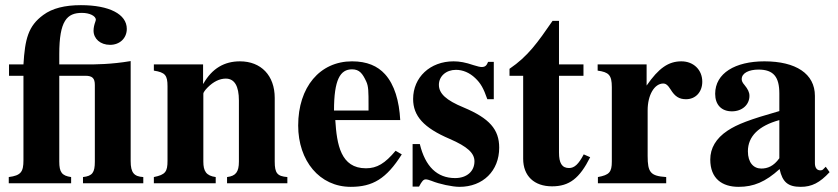

<svg xmlns="http://www.w3.org/2000/svg" viewBox="-20 -711 3251 745"><path d="M536 0V-24C500 -26 487 -41 487 -86V-474C410 -461 349 -461 314 -461H210V-501C210 -631 240 -661 298 -661C328 -661 352 -649 352 -634C352 -634 351 -630 350 -627C346 -616 343 -604 343 -592C343 -561 369 -537 407 -537C445 -537 472 -563 472 -599C472 -656 404 -691 294 -691C232 -691 183 -679 148 -653C89 -610 77 -559 71 -461H15V-417H71V-89C71 -44 61 -30 14 -24V0H256V-24C220 -29 210 -43 210 -84V-417H311C339 -417 348 -407 348 -381V-84C348 -42 339 -28 302 -24V0Z M1095 0V-24C1056 -27 1046 -39 1046 -84V-331C1046 -418 993 -473 911 -473C851 -473 803 -446 769 -386H768V-461H577V-437C621 -430 630 -419 630 -376V-87C630 -45 622 -33 577 -24V0H817V-24C780 -29 769 -47 769 -84V-348C769 -352 776 -362 786 -372C808 -394 832 -406 856 -406C890 -406 907 -377 907 -321V-84C907 -44 895 -28 861 -24V0Z M1515 -126C1474 -77 1443 -58 1400 -58C1302 -58 1287 -150 1281 -245H1533C1529 -319 1511 -382 1474 -423C1445 -455 1404 -473 1346 -473C1221 -473 1137 -373 1137 -224C1137 -87 1220 14 1341 14C1426 14 1479 -17 1539 -112ZM1410 -282H1276C1276 -402 1300 -442 1346 -442C1375 -442 1387 -425 1401 -395C1410 -376 1410 -355 1410 -303Z M1896 -326V-471H1874C1868 -456 1862 -451 1849 -451C1843 -451 1834 -453 1818 -458C1786 -469 1763 -473 1740 -473C1649 -473 1583 -411 1583 -327C1583 -261 1624 -215 1725 -172C1794 -142 1821 -117 1821 -85C1821 -46 1791 -20 1746 -20C1676 -20 1630 -65 1609 -152H1581V13H1606C1617 -8 1623 -15 1632 -15C1637 -15 1645 -13 1655 -9C1684 3 1735 14 1763 14C1854 14 1917 -48 1917 -138C1917 -209 1879 -252 1779 -294C1711 -322 1683 -348 1683 -382C1683 -415 1711 -440 1749 -440C1776 -440 1802 -429 1824 -408C1845 -388 1856 -369 1871 -326Z M2245 -112C2225 -74 2209 -59 2188 -59C2160 -59 2149 -79 2149 -119V-417H2244V-461H2149V-630H2124C2066 -546 2029 -493 1957 -444V-417H2010V-95C2010 -28 2053 12 2122 12C2189 12 2229 -19 2270 -101Z M2489 -461H2299V-437C2342 -431 2354 -420 2354 -373V-84C2354 -43 2344 -32 2300 -24V0H2565V-24C2504 -28 2493 -42 2493 -106V-283C2493 -342 2519 -387 2554 -387C2562 -387 2571 -382 2582 -364C2599 -336 2616 -326 2642 -326C2679 -326 2705 -354 2705 -394C2705 -440 2671 -473 2624 -473C2574 -473 2536 -447 2489 -379Z M3184 -64 3174 -54C3171 -51 3168 -50 3163 -50C3149 -50 3142 -61 3142 -78V-339C3142 -425 3068 -473 2946 -473C2833 -473 2755 -427 2755 -347C2755 -305 2779 -279 2820 -279C2860 -279 2888 -305 2888 -339C2888 -353 2882 -365 2869 -381C2860 -391 2858 -398 2858 -404C2858 -428 2887 -441 2923 -441C2982 -441 3004 -412 3004 -348V-280C2888 -247 2841 -229 2803 -204C2758 -174 2736 -136 2736 -92C2736 -18 2782 14 2846 14C2904 14 2950 -5 3005 -55C3016 -4 3038 14 3087 14C3130 14 3161 -2 3199 -43ZM3004 -97C2982 -66 2958 -57 2934 -57C2904 -57 2882 -80 2882 -124C2882 -182 2924 -223 3004 -245Z"/></svg>

Font: XITS Math
Style: Bold
Weight: 700
Designer: MicroPress Inc., with final additions and corrections provided by Coen Hoffman, Elsevier (retired)
Version: Version 1.105